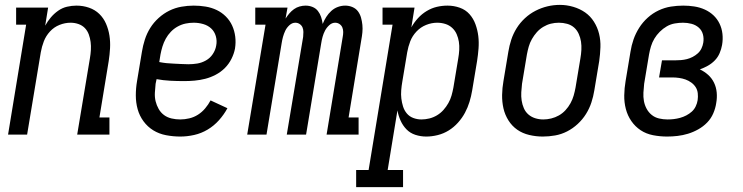

<svg xmlns="http://www.w3.org/2000/svg" viewBox="-20 -551 3040 786"><path d="M13 0 87 -450H46V-520H177L165 -446Q175 -464 188 -479.5Q201 -495 218 -507Q235 -519 254.5 -523.5Q274 -528 293 -528Q320 -528 344.5 -519.5Q369 -511 386.5 -494Q404 -477 414 -454Q424 -431 428 -405.5Q432 -380 430.5 -353.5Q429 -327 425 -301L387 -70H428V0H296L348 -312Q351 -329 352 -346Q353 -363 351 -379Q349 -395 343.5 -410Q338 -425 327.5 -436Q317 -447 301.5 -452.5Q286 -458 269 -458Q246 -458 223.5 -449Q201 -440 184.5 -422Q168 -404 159.5 -382Q151 -360 147 -337L91 0Z M718 8Q689 8 660 2.5Q631 -3 607.5 -17.5Q584 -32 567.5 -54.5Q551 -77 543.5 -104Q536 -131 536 -160.5Q536 -190 541 -219L561 -339Q565 -364 573 -389Q581 -414 595 -436.5Q609 -459 629.5 -477.5Q650 -496 673.5 -507.5Q697 -519 722.5 -523.5Q748 -528 773 -528Q798 -528 822 -524Q846 -520 867 -510Q888 -500 904.5 -483.5Q921 -467 930.5 -446Q940 -425 943 -401Q946 -377 942 -352Q938 -331 927.5 -310Q917 -289 900.5 -272.5Q884 -256 863 -245Q842 -234 820.5 -228.5Q799 -223 777 -221Q755 -219 734 -219Q705 -219 676.5 -220.5Q648 -222 621 -227L617 -208Q615 -190 614 -171.5Q613 -153 617 -136.5Q621 -120 629.5 -105Q638 -90 651.5 -80Q665 -70 682.5 -66Q700 -62 718 -62Q736 -62 755 -66.5Q774 -71 790.5 -81.5Q807 -92 820 -107.5Q833 -123 842 -140L911 -108Q897 -82 876.5 -59Q856 -36 830 -20.5Q804 -5 775 1.5Q746 8 718 8ZM751 -288Q770 -288 788 -291Q806 -294 823 -303.5Q840 -313 851 -329.5Q862 -346 865 -364Q869 -384 863.5 -403Q858 -422 844.5 -434.5Q831 -447 812 -452.5Q793 -458 773 -458Q756 -458 739.5 -454.5Q723 -451 707.5 -442.5Q692 -434 679.5 -421Q667 -408 658.5 -392.5Q650 -377 645 -360.5Q640 -344 637 -328L632 -297Q647 -294 661.5 -292.5Q676 -291 691 -290.5Q706 -290 721 -289Q736 -288 751 -288Z M992 0 1067 -450H1025V-520H1157L1149 -475Q1149 -475 1149 -475Q1149 -475 1149 -475Q1156 -486 1164.5 -496Q1173 -506 1183.5 -513.5Q1194 -521 1206.5 -524.5Q1219 -528 1231 -528Q1231 -528 1231 -528Q1231 -528 1231 -528Q1246 -528 1259.5 -522.5Q1273 -517 1281.5 -506Q1290 -495 1294.5 -481.5Q1299 -468 1301 -453Q1307 -468 1315.5 -481.5Q1324 -495 1336 -506Q1348 -517 1363 -522.5Q1378 -528 1393 -528Q1393 -528 1393 -528Q1393 -528 1393 -528Q1409 -528 1423 -522Q1437 -516 1445.5 -504.5Q1454 -493 1458 -478.5Q1462 -464 1463.5 -449Q1465 -434 1463.5 -418.5Q1462 -403 1459 -387L1407 -70H1448V0H1317L1383 -400Q1385 -410 1385 -420Q1385 -430 1381.5 -438.5Q1378 -447 1370 -452.5Q1362 -458 1352 -458Q1339 -458 1328 -448Q1317 -438 1310.5 -425.5Q1304 -413 1300.5 -400Q1297 -387 1295 -374L1233 0H1154L1221 -400Q1222 -410 1222 -420Q1222 -430 1218.5 -438.5Q1215 -447 1207 -452.5Q1199 -458 1189 -458Q1176 -458 1165 -448Q1154 -438 1148 -425.5Q1142 -413 1138.5 -400Q1135 -387 1133 -374L1071 0Z M1438 215V145H1489L1587 -450H1546V-520H1677L1664 -439Q1675 -459 1691 -476.5Q1707 -494 1727 -506Q1747 -518 1768.5 -523Q1790 -528 1812 -528Q1812 -528 1812 -528Q1812 -528 1812 -528Q1838 -528 1862 -519.5Q1886 -511 1902 -493Q1918 -475 1926.5 -451.5Q1935 -428 1938 -403.5Q1941 -379 1939 -352.5Q1937 -326 1933 -301L1913 -181Q1909 -157 1902 -134Q1895 -111 1883.5 -89.5Q1872 -68 1855 -49Q1838 -30 1817 -17Q1796 -4 1772 2Q1748 8 1725 8Q1702 8 1680.5 1Q1659 -6 1644 -21.5Q1629 -37 1620 -57Q1611 -77 1607 -99L1567 145H1630V215ZM1705 -62Q1721 -62 1737.5 -66Q1754 -70 1769 -79Q1784 -88 1795.5 -101Q1807 -114 1815.5 -129Q1824 -144 1828.5 -160Q1833 -176 1836 -192L1856 -312Q1859 -329 1860 -346.5Q1861 -364 1858.5 -380Q1856 -396 1849.5 -411Q1843 -426 1831 -437Q1819 -448 1803 -453Q1787 -458 1770 -458Q1747 -458 1724.5 -449Q1702 -440 1685 -422Q1668 -404 1659.5 -382Q1651 -360 1647 -337L1627 -217Q1624 -200 1622.5 -182Q1621 -164 1623 -147.5Q1625 -131 1630 -115Q1635 -99 1645.5 -86.5Q1656 -74 1672 -68Q1688 -62 1705 -62Z M2202 8Q2174 8 2146.5 1.5Q2119 -5 2097.5 -20Q2076 -35 2061.5 -58Q2047 -81 2041 -107.5Q2035 -134 2035.5 -162.5Q2036 -191 2041 -219L2061 -339Q2065 -364 2073 -388.5Q2081 -413 2095 -435.5Q2109 -458 2129 -476.5Q2149 -495 2172.5 -507Q2196 -519 2221 -525Q2246 -531 2272 -531Q2300 -531 2327 -523Q2354 -515 2375.5 -500Q2397 -485 2411.5 -462Q2426 -439 2432.5 -412.5Q2439 -386 2438 -357.5Q2437 -329 2433 -301L2413 -181Q2409 -156 2401 -131.5Q2393 -107 2379 -84.5Q2365 -62 2345 -43.5Q2325 -25 2301.5 -13Q2278 -1 2252.5 3.5Q2227 8 2202 8ZM2204 -62Q2220 -62 2236.5 -66Q2253 -70 2268 -78.5Q2283 -87 2295 -100Q2307 -113 2315.5 -128.5Q2324 -144 2328.5 -160Q2333 -176 2336 -192L2356 -312Q2359 -329 2360 -346.5Q2361 -364 2358.5 -380.5Q2356 -397 2349 -412.5Q2342 -428 2330 -438.5Q2318 -449 2301.5 -453.5Q2285 -458 2268 -458Q2251 -458 2235 -454Q2219 -450 2204 -441Q2189 -432 2177.5 -419Q2166 -406 2157.5 -391Q2149 -376 2144.5 -360Q2140 -344 2137 -328L2117 -208Q2115 -191 2114 -173.5Q2113 -156 2115.5 -139.5Q2118 -123 2124.5 -108Q2131 -93 2143 -82.5Q2155 -72 2171 -67Q2187 -62 2204 -62Z M2711 8Q2682 8 2653.5 2.5Q2625 -3 2602.5 -18Q2580 -33 2564.5 -55.5Q2549 -78 2542 -105Q2535 -132 2535.5 -161Q2536 -190 2541 -219L2561 -339Q2565 -365 2573.5 -389.5Q2582 -414 2596.5 -437Q2611 -460 2631.5 -478.5Q2652 -497 2676.5 -508.5Q2701 -520 2726.5 -524Q2752 -528 2777 -528Q2800 -528 2822.5 -524.5Q2845 -521 2865 -512Q2885 -503 2900.5 -488.5Q2916 -474 2925.5 -454.5Q2935 -435 2937.5 -412.5Q2940 -390 2936 -367Q2933 -350 2926 -333.5Q2919 -317 2906.5 -304Q2894 -291 2878 -282Q2862 -273 2845 -267Q2864 -258 2879 -244.5Q2894 -231 2903 -212.5Q2912 -194 2914 -172.5Q2916 -151 2912 -129Q2909 -108 2900 -87Q2891 -66 2875 -49.5Q2859 -33 2838.5 -21.5Q2818 -10 2796.5 -3.5Q2775 3 2753.5 5.5Q2732 8 2711 8ZM2713 -62Q2726 -62 2738.5 -63.5Q2751 -65 2764 -68.5Q2777 -72 2789.5 -78.5Q2802 -85 2812 -94Q2822 -103 2828 -115.5Q2834 -128 2836 -141Q2838 -155 2836.5 -169Q2835 -183 2828 -194Q2821 -205 2810 -213Q2799 -221 2786.5 -225.5Q2774 -230 2760 -232Q2746 -234 2732 -234H2678L2690 -304H2744Q2756 -304 2768 -305Q2780 -306 2792 -309Q2804 -312 2815.5 -318Q2827 -324 2836.5 -332.5Q2846 -341 2851.5 -352.5Q2857 -364 2859 -376Q2862 -394 2857.5 -410.5Q2853 -427 2840.5 -438Q2828 -449 2811 -453.5Q2794 -458 2776 -458Q2760 -458 2742.5 -455Q2725 -452 2709.5 -443Q2694 -434 2681 -421Q2668 -408 2659 -393Q2650 -378 2645 -361.5Q2640 -345 2637 -328L2617 -208Q2615 -190 2614 -172Q2613 -154 2616 -137.5Q2619 -121 2627 -106Q2635 -91 2648 -80.5Q2661 -70 2678 -66Q2695 -62 2713 -62Z"/></svg>

Font: Iosevka Gothic
Style: Italic
Weight: 400
Italic angle: -9°
Monospace: yes
Designer: Belleve Invis
Foundry: Belleve Invis
Version: Version 15.5.1; ttfautohint (v1.8.4)